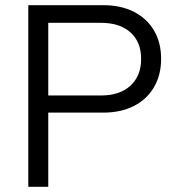

<svg xmlns="http://www.w3.org/2000/svg" viewBox="-20 -720 694 740"><path d="M89 0V-700H378Q446 -700 496 -674.5Q546 -649 573.5 -602.5Q601 -556 601 -493Q601 -431 573.5 -384Q546 -337 496 -311.5Q446 -286 378 -286H166V0ZM166 -352H369Q442 -352 483 -390Q524 -428 524 -493Q524 -558 483 -595Q442 -632 369 -632H166Z"/></svg>

Font: Red Hat Text VF
Style: Regular
Weight: 300
Designer: Pentagram, MCKL
Foundry: Pentagram, MCKL
Version: Version 1.023